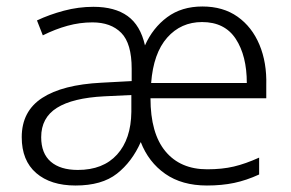

<svg xmlns="http://www.w3.org/2000/svg" viewBox="-20 -562 897 592"><path d="M604 -542Q668 -542 712.5 -510.5Q757 -479 780 -424Q803 -369 801 -299V-259H444Q444 -151 490 -95.5Q536 -40 619 -40Q665 -40 701 -48.5Q737 -57 779 -76V-24Q740 -6 702 2Q664 10 618 10Q541 10 489.5 -26Q438 -62 414 -124Q387 -63 340.5 -26.5Q294 10 213 10Q136 10 91.5 -28.5Q47 -67 47 -139Q47 -219 110 -260Q173 -301 293 -307L386 -312V-350Q386 -428 354 -460.5Q322 -493 265 -493Q226 -493 188 -482.5Q150 -472 112 -453L94 -499Q132 -517 177 -529Q222 -541 268 -541Q334 -541 373.5 -512.5Q413 -484 427 -422Q451 -476 495.5 -509Q540 -542 604 -542ZM603 -494Q538 -494 495.5 -446Q453 -398 446 -306H741Q741 -390 707 -442Q673 -494 603 -494ZM301 -265Q204 -260 155.5 -229.5Q107 -199 107 -139Q107 -89 136.5 -63.5Q166 -38 220 -38Q298 -38 341 -85.5Q384 -133 385 -217V-269Z"/></svg>

Font: Noto Sans Lao Looped Light
Style: Regular
Weight: 300
Designer: Mark Frömberg, Ben Mitchell
Foundry: The Fontpad Ltd
Version: Version 1.002; ttfautohint (v1.8.4.7-5d5b)